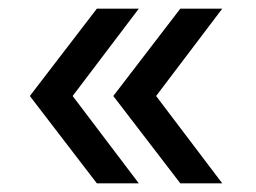

<svg xmlns="http://www.w3.org/2000/svg" viewBox="-20 -520 591 444"><path d="M397 -500H494L341 -298L494 -96H397L242 -298ZM204 -500H301L148 -298L301 -96H204L49 -298Z"/></svg>

Font: Oak Sans
Style: Regular
Weight: 400
Designer: Erik Kennedy, Walven
Foundry: Erik Kennedy, Walven
Version: Version 1.000